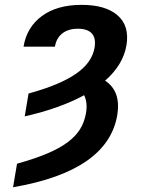

<svg xmlns="http://www.w3.org/2000/svg" viewBox="-20 -573 604 806"><path d="M34.8 213.1 51.5 114.3Q124.6 93.8 176.5 72.1Q228.3 50.4 262.8 25Q297.2 -0.4 315.9 -30.4Q334.5 -60.4 340.9 -97.7Q348.7 -142.4 333.1 -173.3Q282 -145.6 220.5 -123.6Q159.1 -101.6 83.8 -84.5L99.8 -180.4Q165.8 -198.5 215.4 -219.1Q264.9 -239.7 299.2 -263.5Q333.5 -287.3 352.6 -314.6Q371.8 -342 377.1 -373.6Q383.5 -413.4 365.2 -432.9Q346.9 -452.4 307.2 -452.4Q266.3 -452.4 241.3 -432.5Q216.3 -412.6 210.6 -377.1H78.8Q92 -458.5 155.9 -505.7Q219.5 -552.6 322.8 -552.6Q423.3 -552.6 473.7 -508.5Q524.1 -464.5 511 -383.9Q497.5 -301.1 421.2 -234.4Q488.6 -190.3 472.3 -90.2Q433.2 144.5 34.8 213.1Z"/></svg>

Font: Inter P Semi Bold
Style: Italic
Weight: 600
Italic angle: 9.39999°
Designer: Rasmus Andersson
Foundry: rsms
Version: Version 3.018;git-588b23468